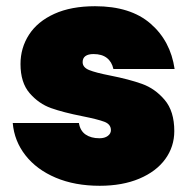

<svg xmlns="http://www.w3.org/2000/svg" viewBox="-20 -591 619 618"><path d="M301 7Q221 7 159.5 -19Q98 -45 62 -91Q26 -137 21 -195H234Q238 -170 255.5 -158Q273 -146 300 -146Q317 -146 327 -153.5Q337 -161 337 -172Q337 -191 316 -199Q295 -207 245 -217Q184 -229 144.5 -243Q105 -257 75.5 -291Q46 -325 46 -385Q46 -437 73.5 -479.5Q101 -522 155 -546.5Q209 -571 286 -571Q400 -571 464.5 -515Q529 -459 542 -369H345Q340 -392 324 -404.5Q308 -417 281 -417Q264 -417 255 -410.5Q246 -404 246 -391Q246 -374 267 -365.5Q288 -357 334 -348Q395 -336 437 -321Q479 -306 510 -269.5Q541 -233 541 -169Q541 -119 512 -79Q483 -39 428.5 -16Q374 7 301 7Z"/></svg>

Font: Fz Poppins Black
Style: Regular
Weight: 900
Designer: Ninad Kale (Devanagari), Jonny Pinhorn (Latin)
Foundry: Indian Type Foundry
Version: Vit hóa bi Vntype.Com & FontZin.Com